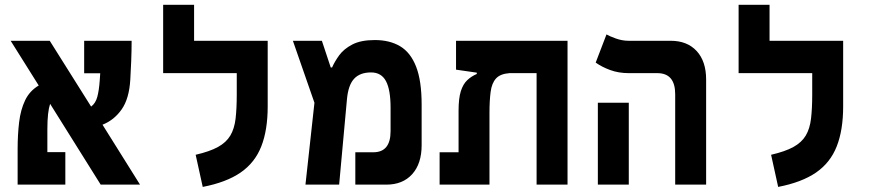

<svg xmlns="http://www.w3.org/2000/svg" viewBox="-20 -752 3556 782"><path d="M390.1 0 184.1 -329.1Q178.7 -313 175.8 -287.6Q172.9 -262.2 172.9 -224.1V-132.3H246.1V0H51.8V-144.5Q51.8 -203.6 57.9 -254.4Q64 -305.2 82.3 -343.5Q100.6 -381.8 137.7 -403.8L23.4 -585.9H182.6L351.1 -317.9Q369.1 -331.1 376.2 -357.2Q383.3 -383.3 386.2 -424.3Q387.2 -440.4 388.2 -453.6H322.8V-585.9H516.1Q516.1 -547.4 514.4 -503.2Q512.7 -459 510.7 -428.2Q506.3 -350.6 475.6 -306.6Q444.8 -262.7 397.5 -244.1L550.3 0Z M1070.3 -585.9V-318.4Q1070.3 -222.2 1044.2 -155.8Q1018.1 -89.4 960 -49.3Q901.9 -9.3 805.7 9.3L776.9 -121.6Q834 -134.8 867.7 -153.3Q901.4 -171.9 918 -199.7Q934.6 -227.5 939.5 -268.6Q944.3 -309.6 944.3 -367.2V-454.1H644.5V-732.4H770.5V-585.9Z M1224.1 0 1260.7 -333.5 1172.9 -585.9H1291L1327.1 -477.1H1332.5Q1342.8 -501 1361.6 -526.9Q1380.4 -552.7 1415 -570.8Q1449.7 -588.9 1506.8 -588.9Q1567.4 -588.9 1609.9 -563.5Q1652.3 -538.1 1674.8 -480.5Q1697.3 -422.9 1697.3 -325.7V-160.6Q1697.3 -85.4 1658.9 -42.7Q1620.6 0 1553.2 0H1427.2V-131.8H1500.5Q1570.8 -131.8 1570.8 -217.8V-313.5Q1570.8 -386.2 1552 -421.6Q1533.2 -457 1491.2 -457Q1446.3 -457 1422.4 -431.4Q1398.4 -405.8 1393.1 -347.7L1361.3 0Z M2291.5 0H2165.5V-454.1H2054.7Q2017.1 -451.2 2000 -432.1Q1982.9 -413.1 1978.3 -377.9Q1973.6 -342.8 1973.6 -291.5V0H1770.5V-131.8H1847.7V-300.8Q1847.7 -351.6 1856.9 -380.6Q1866.2 -409.7 1883.1 -425.5Q1899.9 -441.4 1921.9 -450.7V-456.1L1837.4 -468.3V-585.9H2291.5Z M2730 0V-368.2Q2730 -454.1 2657.2 -454.1H2541Q2499.5 -454.1 2465.1 -466.8Q2430.7 -479.5 2406.2 -497.1L2450.2 -611.8Q2461.4 -605 2487.5 -595.5Q2513.7 -585.9 2540.5 -585.9H2711.9Q2778.8 -585.9 2817.4 -544.2Q2856 -502.4 2856 -428.2V0ZM2415 0V-333.5H2541V0Z M3414.1 -585.9V-318.4Q3414.1 -222.2 3387.9 -155.8Q3361.8 -89.4 3303.7 -49.3Q3245.6 -9.3 3149.4 9.3L3120.6 -121.6Q3177.7 -134.8 3211.4 -153.3Q3245.1 -171.9 3261.7 -199.7Q3278.3 -227.5 3283.2 -268.6Q3288.1 -309.6 3288.1 -367.2V-454.1H2988.3V-732.4H3114.3V-585.9Z"/></svg>

Font: CaskaydiaMono NF
Style: Bold
Weight: 700
Designer: Aaron Bell
Foundry: Saja Typeworks
Version: Version 2111.001; ttfautohint (v1.8.4);Nerd Fonts 3.1.1